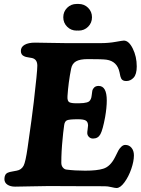

<svg xmlns="http://www.w3.org/2000/svg" viewBox="-20 -922 702 957"><path d="M361.8 -902.3H367.2H372.1Q399.9 -902.3 419.2 -883.1Q438.5 -863.8 438.5 -835.9Q438.5 -808.1 419.2 -788.8Q399.9 -769.5 372.1 -769.5Q368.7 -769.5 367.2 -770Q365.7 -769.5 361.8 -769.5Q334 -769.5 314.7 -788.8Q295.4 -808.1 295.4 -835.9Q295.4 -863.8 314.7 -883.1Q334 -902.3 361.8 -902.3ZM219.2 5.4Q197.8 5.4 137 6.8Q76.2 8.3 55.2 8.3Q31.7 8.3 16.8 -1.7Q2 -11.7 2 -29.3Q2 -54.2 19.5 -61.5Q26.9 -64.9 42.2 -67.4Q57.6 -69.8 63 -71.3Q86.4 -75.2 97.7 -96.2Q107.4 -114.7 117.7 -186.5Q140.6 -345.7 148.4 -414.1Q166 -564.9 166 -594.7Q166 -626.5 139.6 -632.8Q135.7 -633.8 121.1 -636Q106.4 -638.2 101.6 -641.1Q84 -647.9 84 -668Q84 -688 102.8 -698.7Q121.6 -709.5 154.8 -709.5Q169.9 -709.5 227.5 -708.3Q285.2 -707 312.5 -707H480Q521.5 -707 556.4 -713.4Q591.3 -719.7 597.2 -719.7Q622.1 -719.7 641.8 -679.9Q661.6 -640.1 661.6 -590.8Q661.6 -551.8 646 -534.9Q630.4 -518.1 609.4 -518.1Q590.3 -518.1 584 -530.8Q580.1 -537.1 575.7 -562Q564 -616.7 510.7 -624.5Q490.2 -627.4 418 -627.4Q378.4 -627.4 358.9 -616.2Q339.4 -605 334.5 -579.6Q320.8 -510.7 316.4 -443.4Q314.5 -418 326.2 -412.1Q337.9 -406.2 373.5 -407.2Q387.7 -407.7 395.8 -408.4Q403.8 -409.2 412.4 -411.4Q420.9 -413.6 425.3 -417.7Q429.7 -421.9 432.9 -429Q436 -436 437 -446.8Q438.5 -461.9 440.2 -470.2Q441.9 -478.5 449.7 -486.1Q457.5 -493.7 471.7 -493.7Q512.2 -493.7 512.2 -420.9Q512.2 -385.7 503.9 -337.9Q492.2 -274.9 480.5 -253.2Q468.8 -231.4 443.8 -231.4Q432.1 -231.4 424.1 -238.8Q416 -246.1 415 -257.3Q414.6 -263.2 416.7 -276.6Q418.9 -290 418.9 -296.9Q418.5 -314.5 407.7 -321Q397 -327.6 369.1 -327.6Q325.2 -327.6 313.7 -322.3Q302.2 -316.9 299.8 -297.9Q293.9 -254.9 292 -229Q285.6 -167 285.6 -110.8Q285.6 -96.2 293.5 -86.9Q301.3 -77.6 311.5 -76.7Q352.5 -71.3 404.3 -71.3Q463.9 -71.3 494.6 -81.1Q530.3 -91.8 554.2 -140.1Q565.4 -163.1 570.1 -171.9Q574.7 -180.7 584.2 -190.2Q593.8 -199.7 604.5 -199.7Q623.5 -199.7 635.5 -185.3Q647.5 -170.9 647.5 -147.5Q647.5 -118.2 634.3 -79.8Q621.1 -41.5 600.3 -13.2Q579.6 15.1 561 15.1Q553.2 15.1 535.2 10.7Q517.1 6.3 501.5 6.3Q470.2 6.3 418.5 6.1Q366.7 5.9 347.7 5.9Q325.7 5.9 283 5.6Q240.2 5.4 219.2 5.4Z"/></svg>

Font: Cooper*
Style: Bold Italic
Weight: 700
Italic angle: -7°
Designer: Owen Earl
Foundry: indestructible type*
Version: Version 0.001